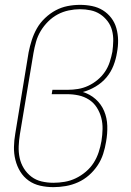

<svg xmlns="http://www.w3.org/2000/svg" viewBox="-20 -763 540 791"><path d="M200 8Q172 8 145.5 2Q119 -4 98 -19Q77 -34 63.5 -56Q50 -78 43.5 -104Q37 -130 37.5 -157.5Q38 -185 43 -213L98 -548Q103 -573 111 -598Q119 -623 132 -646Q145 -669 165.5 -688.5Q186 -708 209.5 -720.5Q233 -733 258.5 -738Q284 -743 310 -743Q335 -743 359.5 -738Q384 -733 404 -720.5Q424 -708 438.5 -689Q453 -670 459.5 -646.5Q466 -623 466.5 -598Q467 -573 462 -547Q458 -520 447.5 -493Q437 -466 418.5 -444Q400 -422 374 -406.5Q348 -391 321 -384Q351 -375 374 -354.5Q397 -334 409 -305.5Q421 -277 422 -244.5Q423 -212 417 -179Q413 -154 405 -129Q397 -104 382 -81.5Q367 -59 346.5 -41Q326 -23 301.5 -12Q277 -1 251 3.5Q225 8 200 8ZM200 -10Q223 -10 246.5 -14Q270 -18 292 -28.5Q314 -39 333.5 -55.5Q353 -72 366 -92.5Q379 -113 386.5 -136Q394 -159 398 -182Q402 -207 402.5 -231.5Q403 -256 397 -278.5Q391 -301 378.5 -320.5Q366 -340 346.5 -352.5Q327 -365 304 -370Q281 -375 256 -375H193L196 -393H259Q280 -393 301.5 -396.5Q323 -400 343.5 -409.5Q364 -419 382 -434Q400 -449 412.5 -467.5Q425 -486 432 -507.5Q439 -529 443 -550Q446 -572 446.5 -594.5Q447 -617 441.5 -638Q436 -659 423 -676Q410 -693 392.5 -704.5Q375 -716 353.5 -720.5Q332 -725 309 -725Q287 -725 263 -720Q239 -715 217.5 -703.5Q196 -692 178 -674Q160 -656 147.5 -635Q135 -614 128.5 -591Q122 -568 118 -545L62 -210Q58 -185 57 -160.5Q56 -136 61 -112.5Q66 -89 78.5 -69Q91 -49 109.5 -35Q128 -21 151.5 -15.5Q175 -10 200 -10Z"/></svg>

Font: Iosevka Thin Oblique
Style: Regular
Weight: 100
Italic angle: -9°
Monospace: yes
Designer: Belleve Invis
Foundry: Belleve Invis
Version: Version 32.5.0; ttfautohint (v1.8.4)